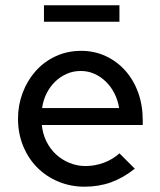

<svg xmlns="http://www.w3.org/2000/svg" viewBox="-20 -696 605 725"><path d="M48 0ZM489 -59Q445 -24 399 -7.5Q353 9 299 9Q247 9 201 -10Q155 -29 121 -63Q87 -97 67.5 -144.5Q48 -192 48 -248Q48 -299 65.5 -345.5Q83 -392 114.5 -427.5Q146 -463 190 -483.5Q234 -504 287 -504Q336 -504 378.5 -484.5Q421 -465 452.5 -430Q484 -395 501.5 -347Q519 -299 519 -241V-224H138Q141 -191 155 -162.5Q169 -134 191 -113.5Q213 -93 242 -81Q271 -69 303 -69Q338 -69 372 -81.5Q406 -94 431 -117ZM285 -428Q256 -428 231.5 -417Q207 -406 188 -387.5Q169 -369 156 -343.5Q143 -318 139 -288H430Q425 -318 412 -343.5Q399 -369 380 -387.5Q361 -406 337 -417Q313 -428 285 -428ZM431 -676V-614H146V-676Z"/></svg>

Font: Rosa Sans
Style: Regular
Weight: 400
Designer: Pentagram / MCKL
Foundry: Pentagram / MCKL
Version: Version 1.005;September 16, 2019;FontCreator 11.5.0.2425 64-